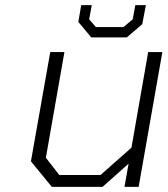

<svg xmlns="http://www.w3.org/2000/svg" viewBox="-20 -725 650 745"><path d="M334 -580 284 -640 295 -705H336L326 -650L352 -620H459L495 -650L505 -705H546L532 -631L472 -580ZM181 0 100 -99 175 -523H230L158 -113L210 -46H370L490 -152L555 -523H610L518 0H463L479 -90L378 0Z"/></svg>

Font: Tomorrow Light
Style: Italic
Weight: 300
Italic angle: -10°
Designer: Tony de Marco, Monica Rizzolli
Foundry: Just in Type
Version: Version 2.002